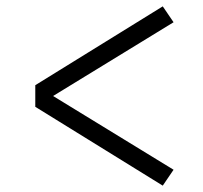

<svg xmlns="http://www.w3.org/2000/svg" viewBox="-20 -642 640 604"><path d="M492 -58 91 -306V-374L492 -622L526 -572L147 -340L526 -108Z"/></svg>

Font: Iosevka Aile Light
Style: Regular
Weight: 300
Designer: Belleve Invis
Foundry: Belleve Invis
Version: Version 27.3.5; ttfautohint (v1.8.4)